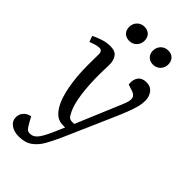

<svg xmlns="http://www.w3.org/2000/svg" viewBox="-294 -818 1121 1121"><g transform="rotate(45 266.5 -257.5)"><path d="M296 57Q275 104 253 143Q231 182 198.5 205.5Q166 229 114 229Q75 229 49 210.5Q23 192 23 160Q23 136 39 117.5Q55 99 83 94L99 124Q115 153 124 162Q133 171 150 171Q175 171 194 149Q213 127 239 69L269 0H254Q222 0 200.5 -14.5Q179 -29 161 -59Q135 -101 120 -179Q105 -257 105 -353Q105 -370 105.5 -397.5Q106 -425 106 -441Q106 -471 81 -471Q69 -471 49 -465Q29 -459 16 -453L3 -490Q19 -499 53 -511Q87 -523 121 -523Q161 -523 177.5 -499.5Q194 -476 193 -438Q193 -420 192 -401.5Q191 -383 191 -360Q191 -272 200.5 -203Q210 -134 229 -94Q241 -68 250 -60Q259 -52 274 -52H292L412 -338Q429 -377 425 -397.5Q421 -418 394 -427L354 -440Q349 -477 366 -500Q383 -523 419 -523Q453 -523 471.5 -499Q490 -475 490 -441Q490 -417 483.5 -391Q477 -365 462 -326Q447 -287 420 -226ZM118 -680Q118 -707 136 -725.5Q154 -744 181 -744Q208 -744 223.5 -728Q239 -712 239 -686Q239 -659 221 -640.5Q203 -622 176 -622Q149 -622 133.5 -638Q118 -654 118 -680ZM314 -680Q314 -707 332 -725.5Q350 -744 378 -744Q404 -744 419.5 -728Q435 -712 435 -686Q435 -659 417 -640.5Q399 -622 372 -622Q346 -622 330 -638Q314 -654 314 -680Z"/></g></svg>

Font: Literata 36pt
Style: Italic
Weight: 400
Italic angle: -2°
Designer: Latin by Veronika Burian and Jose Scaglione. Greek by Irene Vlachou. Cyrillic by Vera Evstafieva
Foundry: TypeTogether
Version: Version 3.002